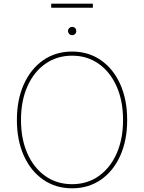

<svg xmlns="http://www.w3.org/2000/svg" viewBox="-20 -1019 787 1049"><path d="M374 9.8Q284.2 9.8 216.1 -37.4Q147.9 -84.5 110.1 -168.7Q72.3 -252.9 72.3 -363.3Q72.3 -474.6 110.4 -558.8Q148.4 -643.1 216.3 -690.2Q284.2 -737.3 374 -737.3Q463.4 -737.3 531.2 -690.2Q599.1 -643.1 637 -558.8Q674.8 -474.6 674.8 -363.3Q674.8 -252.4 637 -168.2Q599.1 -84 531.2 -37.1Q463.4 9.8 374 9.8ZM374 -12.7Q456.5 -12.7 519.3 -56.9Q582 -101.1 617.2 -180.2Q652.3 -259.3 652.3 -363.3Q652.3 -467.8 617.2 -546.9Q582 -626 519.3 -670.4Q456.5 -714.8 374 -714.8Q291.5 -714.8 228.5 -670.9Q165.5 -627 130.1 -547.9Q94.7 -468.8 94.7 -363.3Q94.7 -259.8 129.6 -180.7Q164.6 -101.6 227.5 -57.1Q290.5 -12.7 374 -12.7ZM374 -827.1Q365.2 -826.7 358.4 -833.5Q351.6 -840.3 351.6 -849.6Q351.6 -859.4 358.4 -865.7Q365.2 -872.1 374 -872.1Q383.8 -872.1 390.4 -865.7Q397 -859.4 396.5 -849.6Q397 -840.3 390.4 -833.5Q383.8 -826.7 374 -827.1ZM487.3 -999V-976.6H259.8V-999Z"/></svg>

Font: Inter Tight Thin
Style: Regular
Weight: 250
Designer: Rasmus Andersson
Foundry: rsms
Version: Version 3.004